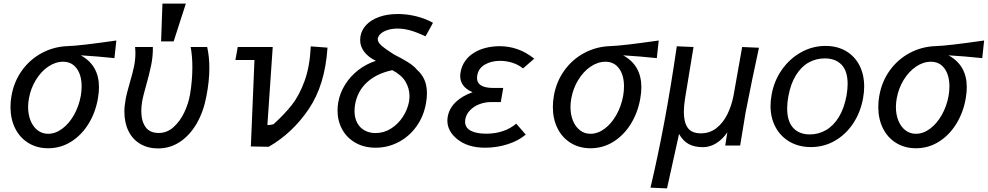

<svg xmlns="http://www.w3.org/2000/svg" viewBox="-20 -810 5464 1062"><path d="M38 -218Q38 -250.5 43.5 -279.5Q57 -358 101.2 -419.8Q145.5 -481.5 211.8 -517Q278 -552.5 356 -555Q423 -557 623.5 -586L613 -488.5Q518 -498.5 426.5 -504Q527.5 -449 527.5 -327.5Q527.5 -298.5 521.5 -264.5Q508 -187.5 469.5 -125Q431 -62.5 373.2 -26.2Q315.5 10 246.5 10Q184 10 136.5 -19.5Q89 -49 63.5 -100.8Q38 -152.5 38 -218ZM427 -280.5Q431.5 -307.5 431.5 -332Q431.5 -394 404.2 -431.2Q377 -468.5 329 -468.5Q286.5 -468.5 246.8 -441.5Q207 -414.5 178.5 -368Q150 -321.5 140 -265.5Q135.5 -241 135.5 -218Q135.5 -175.5 149.5 -141.8Q163.5 -108 188.5 -89Q213.5 -70 246 -70Q286.5 -70 324.2 -98Q362 -126 389.2 -174.2Q416.5 -222.5 427 -280.5Z M668 -192.5Q668 -223.5 675 -261Q678.5 -281 685 -305.2Q691.5 -329.5 698 -352.5Q713.5 -405 721.2 -441.8Q729 -478.5 729 -516Q729 -534.5 727 -550H825.5Q826.5 -500 816.2 -449.8Q806 -399.5 787 -333Q771.5 -278 766.5 -251Q761.5 -220 761.5 -196Q761.5 -141.5 784.5 -108Q807.5 -74.5 858 -74.5Q903.5 -74.5 939.5 -106.5Q975.5 -138.5 998.8 -187.2Q1022 -236 1031 -287Q1044 -363.5 1044 -438Q1044 -501 1034.5 -550H1126Q1138 -495.5 1138 -433.5Q1138 -361 1121.5 -277Q1105.5 -191.5 1067.5 -126.2Q1029.5 -61 974.8 -25Q920 11 854.5 11Q798.5 11 756.2 -13.8Q714 -38.5 691 -84.5Q668 -130.5 668 -192.5ZM1008 -790 940.5 -581H871L878.5 -790Z M1387.5 -478H1282L1295 -550H1488.5L1459 -118Q1466.5 -118 1477 -119.5Q1487.5 -121 1493 -123Q1553.5 -178 1594 -229.2Q1634.5 -280.5 1664 -360.2Q1693.5 -440 1699 -553.5L1791.5 -546.5Q1778 -340 1687.8 -206.8Q1597.5 -73.5 1466 2L1367.5 0Z M1847 -198.5Q1847 -223.5 1851 -244Q1860 -296 1889 -342.2Q1918 -388.5 1962 -422.5Q2006 -456.5 2059 -473.5Q2018.5 -493 1995.2 -522.8Q1972 -552.5 1972 -589.5Q1972 -596 1974 -610Q1980 -644.5 2006 -672.2Q2032 -700 2076.8 -716.2Q2121.5 -732.5 2181 -732.5Q2231 -732.5 2281.2 -720.2Q2331.5 -708 2375 -684Q2366 -667 2346.5 -632L2333.5 -609Q2281.5 -633.5 2245.8 -642.8Q2210 -652 2180 -652Q2149.5 -652 2125.2 -644.5Q2101 -637 2086.5 -624.2Q2072 -611.5 2069.5 -596Q2068 -577 2090.5 -557.5Q2113 -538 2159.5 -508.5Q2205.5 -485.5 2237.8 -465.2Q2270 -445 2288.5 -422Q2311.5 -402.5 2326.5 -370.8Q2341.5 -339 2341.5 -293.5Q2341.5 -267.5 2336.5 -240.5Q2324 -167 2283.5 -110.8Q2243 -54.5 2184 -23.8Q2125 7 2058 7Q1993.5 7 1945.8 -20.5Q1898 -48 1872.5 -94.8Q1847 -141.5 1847 -198.5ZM2242.5 -248.5Q2245 -265 2245 -279Q2245 -320.5 2223.2 -357.8Q2201.5 -395 2150 -422Q2063.5 -403.5 2010.5 -355.2Q1957.5 -307 1944 -232Q1941 -213.5 1941 -196Q1941 -158 1955.8 -130.5Q1970.5 -103 1997 -88.5Q2023.5 -74 2057 -74Q2103.5 -74 2143 -99Q2182.5 -124 2208.5 -164.2Q2234.5 -204.5 2242.5 -248.5Z M2507.5 -41.5Q2454.5 -85.5 2454.5 -143Q2454.5 -153.5 2457 -167Q2465.5 -211.5 2501 -245.5Q2536.5 -279.5 2594 -300Q2525.5 -329 2525.5 -390Q2525.5 -400 2528 -413.5Q2534 -445.5 2552.8 -472.5Q2571.5 -499.5 2601 -517.5Q2629 -535.5 2665.8 -545Q2702.5 -554.5 2744 -554.5Q2795 -554.5 2842 -538Q2889 -522 2935 -485.5L2873 -431.5Q2847 -452.5 2813.8 -463Q2780.5 -473.5 2746 -473.5Q2696.5 -473.5 2661 -452.2Q2625.5 -431 2619.5 -391Q2618.5 -382 2618.5 -378.5Q2618.5 -323.5 2709.5 -323.5H2763.5L2750 -245.5H2696Q2663 -245.5 2632 -233.8Q2601 -222 2579.8 -200Q2558.5 -178 2553.5 -149.5Q2552.5 -140.5 2552.5 -137Q2552.5 -104 2583.5 -87.2Q2614.5 -70.5 2669.5 -70.5Q2718.5 -70.5 2760.8 -84.5Q2803 -98.5 2835.5 -126L2888 -65.5Q2849 -32 2788.8 -12.5Q2728.5 7 2663.5 7Q2614.5 7 2576 -5Q2537.5 -17 2507.5 -41.5Z M3038 -218Q3038 -250.5 3043.5 -279.5Q3057 -358 3101.2 -419.8Q3145.5 -481.5 3211.8 -517Q3278 -552.5 3356 -555Q3423 -557 3623.5 -586L3613 -488.5Q3518 -498.5 3426.5 -504Q3527.5 -449 3527.5 -327.5Q3527.5 -298.5 3521.5 -264.5Q3508 -187.5 3469.5 -125Q3431 -62.5 3373.2 -26.2Q3315.5 10 3246.5 10Q3184 10 3136.5 -19.5Q3089 -49 3063.5 -100.8Q3038 -152.5 3038 -218ZM3427 -280.5Q3431.5 -307.5 3431.5 -332Q3431.5 -394 3404.2 -431.2Q3377 -468.5 3329 -468.5Q3286.5 -468.5 3246.8 -441.5Q3207 -414.5 3178.5 -368Q3150 -321.5 3140 -265.5Q3135.5 -241 3135.5 -218Q3135.5 -175.5 3149.5 -141.8Q3163.5 -108 3188.5 -89Q3213.5 -70 3246 -70Q3286.5 -70 3324.2 -98Q3362 -126 3389.2 -174.2Q3416.5 -222.5 3427 -280.5Z M3723.5 -554 3816 -550 3769 -264Q3762.5 -222 3762.5 -190Q3762.5 -134 3784 -103.2Q3805.5 -72.5 3857 -72.5Q3905.5 -72.5 3942.5 -101.2Q3979.5 -130 4003 -177.5Q4026.5 -225 4037.5 -282L4085 -550L4178 -546Q4164 -483 4141 -371.8Q4118 -260.5 4104 -187.5L4074 -5H3991.5L4003 -78.5Q3978.5 -41 3943 -18.5Q3907.5 4 3868 4Q3821.5 4 3790 -12.8Q3758.5 -29.5 3736 -69L3669.5 232L3578 228Q3661.5 -124.5 3723.5 -554Z M4242 -224.5Q4242 -251.5 4247.5 -283.5Q4260.5 -360.5 4303.5 -422.5Q4346.5 -484.5 4410 -520.2Q4473.5 -556 4546 -556Q4610.5 -556 4659 -527.8Q4707.5 -499.5 4733.8 -448.5Q4760 -397.5 4760 -331Q4760 -300.5 4754 -267.5Q4740.5 -190.5 4700 -128.8Q4659.5 -67 4598.8 -31.8Q4538 3.5 4465.5 3.5Q4400 3.5 4349.2 -25.2Q4298.5 -54 4270.2 -105.8Q4242 -157.5 4242 -224.5ZM4662.5 -282.5Q4668.5 -318 4668.5 -346Q4668.5 -416.5 4635 -451.8Q4601.5 -487 4542 -487Q4494 -487 4453 -464.2Q4412 -441.5 4382.5 -394Q4353 -346.5 4340 -274.5Q4334 -239.5 4334 -210Q4334 -139 4367.2 -102.8Q4400.5 -66.5 4459.5 -66.5Q4507 -66.5 4548.2 -90Q4589.5 -113.5 4619.5 -162Q4649.5 -210.5 4662.5 -282.5Z M4838 -218Q4838 -250.5 4843.5 -279.5Q4857 -358 4901.2 -419.8Q4945.5 -481.5 5011.8 -517Q5078 -552.5 5156 -555Q5223 -557 5423.5 -586L5413 -488.5Q5318 -498.5 5226.5 -504Q5327.5 -449 5327.5 -327.5Q5327.5 -298.5 5321.5 -264.5Q5308 -187.5 5269.5 -125Q5231 -62.5 5173.2 -26.2Q5115.5 10 5046.5 10Q4984 10 4936.5 -19.5Q4889 -49 4863.5 -100.8Q4838 -152.5 4838 -218ZM5227 -280.5Q5231.5 -307.5 5231.5 -332Q5231.5 -394 5204.2 -431.2Q5177 -468.5 5129 -468.5Q5086.5 -468.5 5046.8 -441.5Q5007 -414.5 4978.5 -368Q4950 -321.5 4940 -265.5Q4935.5 -241 4935.5 -218Q4935.5 -175.5 4949.5 -141.8Q4963.5 -108 4988.5 -89Q5013.5 -70 5046 -70Q5086.5 -70 5124.2 -98Q5162 -126 5189.2 -174.2Q5216.5 -222.5 5227 -280.5Z"/></svg>

Font: JuliaMono Medium
Style: Italic
Weight: 500
Italic angle: -9°
Monospace: yes
Designer: cormullion
Foundry: corm
Version: Version 0.054; ttfautohint (v1.8.4)